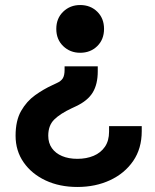

<svg xmlns="http://www.w3.org/2000/svg" viewBox="-20 -530 618 764"><path d="M42 10Q42 -50 64 -88.5Q86 -127 119.5 -151Q153 -175 188 -191L205 -199Q223 -207 230 -218.5Q237 -230 237 -252V-266H369V-246Q369 -195 349 -162Q329 -129 282 -107L265 -99Q220 -78 196 -54.5Q172 -31 172 10Q172 39 186.5 59.5Q201 80 227 91Q253 102 288 102Q324 102 352.5 90Q381 78 397.5 54Q414 30 414 -6V-28H544V-8Q544 61 510 110.5Q476 160 418 187Q360 214 288 214Q217 214 161.5 188Q106 162 74 116Q42 70 42 10ZM394 -415Q394 -373 367 -346.5Q340 -320 299 -320Q259 -320 231.5 -346.5Q204 -373 204 -415Q204 -457 231.5 -483.5Q259 -510 299 -510Q340 -510 367 -483.5Q394 -457 394 -415Z"/></svg>

Font: Space 7353
Style: Regular
Weight: 400
Designer: Christine Claussen + Ruben Lyon  (Space 7353)
Version: Version 1.000;FEAKit 1.0